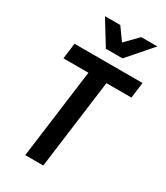

<svg xmlns="http://www.w3.org/2000/svg" viewBox="-247 -1135 1071 1237"><g transform="rotate(30 289.0 -516.0)"><path d="M539 -853ZM387 -853H263L153 -1032H267L333 -940L423 -1032H543ZM290 0H156L243 -663H57L72 -780H578L563 -663H377Z"/></g></svg>

Font: Tanohe Sans SemiBold
Style: Italic
Weight: 600
Designer: Village Type and Design LLC & Cristiano Sobral
Foundry: Cooper Hewitt Smithsonian Design Museum
Version: Version 1.00;September 29, 2021;FontCreator 13.0.0.2655 64-b